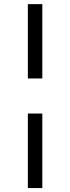

<svg xmlns="http://www.w3.org/2000/svg" viewBox="-20 -827 346 946"><path d="M188.5 -267.6V99.6H117.2V-267.6ZM188.5 -440.4H117.2V-806.6H188.5Z"/></svg>

Font: WEMIX Pretendard Variable
Style: Regular
Weight: 400
Designer: Base glyphs from Inter by Rasmus Andersson; Hangeul glyphs from Noto Sans CJK(Source Han Sans) by Jang Soo-young and Kan
Foundry: Kil Hyung-jin
Version: Version 1.000;Glyphs 3.2 (3208)